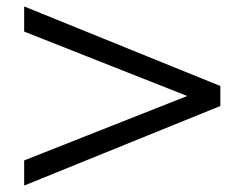

<svg xmlns="http://www.w3.org/2000/svg" viewBox="-20 -599 734 596"><path d="M664 -270 55 -23V-101L561 -301L55 -501V-579L664 -332Z"/></svg>

Font: Brawler
Style: Regular
Weight: 400
Designer: Oleg Frolov, Haley Fiege
Foundry: Oleg Frolov, Haley Fiege
Version: Version 1.101; ttfautohint (v1.8.3)